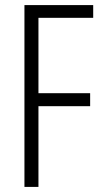

<svg xmlns="http://www.w3.org/2000/svg" viewBox="-20 -734 406 754"><path d="M131 0V-317H334V-368H131V-664H346V-714H76V0Z"/></svg>

Font: Noto Sans Arabic ExtCond Light
Style: Regular
Weight: 300
Width: 2
Designer: Monotype Design Team, Nadine Chahine, Nizar Qandah and Khaled Hosny
Foundry: Monotype Imaging Inc.
Version: Version 2.012